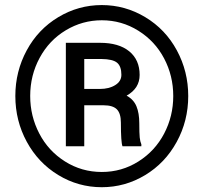

<svg xmlns="http://www.w3.org/2000/svg" viewBox="-20 -741 825 770"><path d="M41.5 -356Q41.5 -454.6 87.2 -539.1Q132.8 -623.5 213.6 -672.1Q294.4 -720.7 388.2 -720.7Q481.9 -720.7 562.7 -672.1Q643.6 -623.5 689.2 -539.1Q734.9 -454.6 734.9 -356Q734.9 -256.3 688.5 -171.6Q642.1 -86.9 561.8 -38.6Q481.4 9.8 388.2 9.8Q293.9 9.8 213.6 -39.1Q133.3 -87.9 87.4 -172.4Q41.5 -256.8 41.5 -356ZM101.1 -356Q101.1 -275.4 137.5 -205.6Q173.8 -135.7 240.7 -93.5Q307.6 -51.3 388.2 -51.3Q468.3 -51.3 534.9 -93.3Q601.6 -135.3 638.2 -205.1Q674.8 -274.9 674.8 -356Q674.8 -437 638.2 -506.6Q601.6 -576.2 534.7 -617.9Q467.8 -659.7 388.2 -659.7Q310.5 -659.7 243.9 -619.6Q177.2 -579.6 139.2 -509.3Q101.1 -439 101.1 -356ZM317.9 -318.8V-154.3H244.1V-569.3H381.3Q456.5 -569.3 498.3 -535.2Q540 -501 540 -440.4Q540 -386.7 487.8 -357.4Q516.1 -341.8 527.3 -314.5Q538.6 -287.1 538.6 -246.8Q538.6 -206.5 540.3 -189.9Q542 -173.3 546.9 -162.1V-154.3H471.2Q464.8 -170.9 464.8 -249Q464.8 -286.1 448.7 -302.5Q432.6 -318.8 395 -318.8ZM317.9 -384.3H380.4Q417.5 -384.3 442.1 -399.7Q466.8 -415 466.8 -440.9Q466.8 -475.1 449.5 -489.5Q432.1 -503.9 386.7 -504.4H317.9Z"/></svg>

Font: Vazir Black FD-UI
Style: Black-FD-UI
Weight: 900
Designer: Saber Rastikerdar
Foundry: Saber Rastikerdar
Version: Version 30.0.0